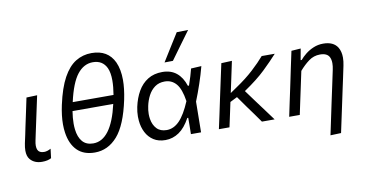

<svg xmlns="http://www.w3.org/2000/svg" viewBox="-89 -1036 2808 1474"><g transform="rotate(-10 1315.0 -299.0)"><path d="M164 11Q104 11 71.5 -27.5Q51 -51.5 51 -95.5Q51 -120.5 57.5 -152Q65.5 -189.5 71.5 -216.5Q77 -243 83 -272.5Q97 -337.5 108 -389.5Q119 -441.5 130.5 -496L214 -499Q194.5 -409 178.5 -333Q162.5 -257 151 -204.5L141.5 -159.5Q136.5 -136.5 136.5 -119Q136.5 -99.5 142.5 -86.5Q154 -61 192 -61Q216 -61 244.5 -77L235.5 -4.5Q223 2.5 205 6.8Q187 11 164 11Z M575.5 11Q488.5 11 438.2 -39Q388 -89 375 -180Q370.5 -210 370.5 -244Q370.5 -311 388 -392.5Q416 -522 458.5 -599.5Q501 -677 556.8 -711.2Q612.5 -745.5 680.5 -745.5Q808 -745.5 857 -641Q883.5 -583 883.5 -500.5Q883.5 -433 866 -349Q825.5 -157 751.8 -73Q678 11 575.5 11ZM678.5 -674.5Q608 -674.5 557.2 -610Q506.5 -545.5 474 -399.5H792Q802.5 -462.5 802.5 -511Q802.5 -572 785.5 -609Q754.5 -674.5 678.5 -674.5ZM575.5 -60Q716 -60 778 -332H460.5Q452 -279.5 452 -235.5Q452 -212 454.5 -190.5Q461.5 -129 491.2 -94.5Q521 -60 575.5 -60Z M1125.5 11Q1071.5 11 1033.8 -13.2Q996 -37.5 974.8 -78.8Q953.5 -120 949 -171.5Q947.5 -187 947.5 -203Q947.5 -239.5 955.5 -277.5Q970 -345 1000 -397Q1030 -449 1077.5 -478.5Q1125 -508 1190.5 -508Q1257 -508 1300.8 -472.5Q1344.5 -437 1366.5 -369.5H1375Q1388.5 -407 1397.5 -438Q1406.5 -469 1413.5 -496L1494.5 -500.5Q1477.5 -435.5 1454.5 -367.8Q1431.5 -300 1407 -239L1404 0H1325Q1325.5 -32.5 1326 -64.5Q1326 -96.5 1326.5 -127H1319Q1280.5 -55.5 1231.8 -22.2Q1183 11 1125.5 11ZM1148 -63Q1203 -63 1248 -109.2Q1293 -155.5 1335 -255.5Q1320.5 -352 1285.5 -392.5Q1250.5 -433 1196.5 -433Q1151 -433 1119.2 -410Q1087.5 -387 1068 -349.8Q1048.5 -312.5 1039.5 -269.5Q1032.5 -237.5 1032.5 -208Q1032.5 -188.5 1035.5 -170Q1043 -122.5 1070.8 -92.8Q1098.5 -63 1148 -63ZM1221 -577Q1254.5 -631 1287.5 -684Q1320.5 -737 1353.5 -789.5L1442.5 -791.5Q1402.5 -737.5 1363.8 -684.2Q1325 -631 1286.5 -578Z M1543 0Q1555 -54.5 1566 -106Q1577 -157.5 1590 -219.5L1600.5 -268.5Q1614.5 -334 1626 -387.2Q1637.5 -440.5 1649.5 -496L1732.5 -499.5Q1717.5 -429 1704.5 -367.5Q1691 -305.5 1681 -257.5L1733.5 -293.5Q1811.5 -346 1868.8 -398.8Q1926 -451.5 1964 -496H2066Q2020 -445 1957.2 -384.5Q1894.5 -324 1790.5 -253.5L1856.5 -163.5Q1884 -126.5 1915.5 -84Q1947 -41.5 1977.5 0H1878.5Q1854.5 -33.5 1832 -65.5Q1809 -97.5 1784 -131.5L1722.5 -218.5L1666.5 -190.5Q1655.5 -140 1646 -94.5L1625.5 0Z M2378.5 195Q2389 144 2402.5 81.5Q2416 18.5 2430.5 -51Q2443.5 -112 2457 -174.5Q2470 -236.5 2483 -297Q2489 -325 2489 -347.5Q2489 -375.5 2479.5 -395Q2462.5 -430 2406.5 -430Q2357.5 -430 2318.5 -401.2Q2279.5 -372.5 2244 -331L2219.5 -216Q2207 -156.5 2196 -106Q2185 -55 2173.5 0H2091Q2102.5 -55.5 2113.5 -107Q2124.5 -158 2137.5 -219L2148 -269Q2158 -317 2170.2 -375.2Q2182.5 -433.5 2196 -496L2269 -501L2253 -413H2261.5Q2279 -434.5 2306.5 -456.5Q2334 -478.5 2369.2 -493.2Q2404.5 -508 2444.5 -508Q2525 -508 2557 -456Q2576.5 -423.5 2576.5 -376.5Q2576.5 -348 2569.5 -314.5Q2558.5 -263 2549.5 -219.5Q2540 -176 2532.5 -141L2515 -58.5Q2501 6.5 2488 68Q2475 129.5 2461.5 192Z"/></g></svg>

Font: Heraclito
Style: Italic
Weight: 400
Italic angle: -12°
Designer: Kostas Bartsokas (font) & Cristiano Sobral (main changes)
Foundry: Kostas Bartsokas (font) & Cristiano Sobral (main changes)
Version: Version 1.00;July 8, 2020;FontCreator 13.0.0.2655 64-bit